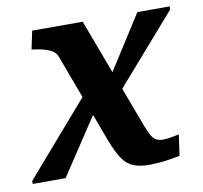

<svg xmlns="http://www.w3.org/2000/svg" viewBox="-74 -609 723 685"><g transform="rotate(-10 287.5 -267.0)"><path d="M348 -259 318 -307 466 -539H583V-528ZM-8 0V-11L234 -290L269 -239L111 0ZM412 5Q379 5 356 -4.5Q333 -14 317 -37.5Q301 -61 285 -102L162 -432Q157 -444 147 -451Q137 -458 121.5 -463Q106 -468 85 -471L71 -473L85 -539H268L420 -133Q429 -110 436.5 -97.5Q444 -85 454 -80Q464 -75 478 -75Q494 -75 509.5 -78.5Q525 -82 536 -83L525 -8Q502 -3 473 1Q444 5 412 5Z"/></g></svg>

Font: Roboto Serif SemiBold
Style: Italic
Weight: 600
Italic angle: -10°
Version: Version 1.007